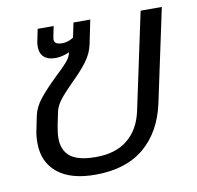

<svg xmlns="http://www.w3.org/2000/svg" viewBox="-67 -604 704 687"><g transform="rotate(-10 285.5 -260.0)"><path d="M41 -133Q41 -160 46 -181L56 -230Q63 -261 85 -288.5Q107 -316 147 -355Q175 -381 190 -398Q205 -415 208 -430L209 -433Q183 -421 157 -421Q131 -421 116.5 -434Q102 -447 102 -472Q102 -485 104 -492L113 -535H171L164 -501Q162 -491 162 -488Q162 -478 169 -473.5Q176 -469 192 -469Q212 -469 232 -482L243 -535H304L286 -447Q279 -415 258 -387Q237 -359 202 -325Q171 -294 154.5 -273Q138 -252 133 -230L123 -181Q118 -154 118 -137Q118 -92 146.5 -69.5Q175 -47 239 -47Q311 -47 354.5 -82.5Q398 -118 412 -183L487 -535H564L492 -197Q470 -96 403.5 -40.5Q337 15 226 15Q137 15 89 -24Q41 -63 41 -133Z"/></g></svg>

Font: Prompt Light
Style: Italic
Weight: 300
Italic angle: -12°
Designer: Katatrad Team
Foundry: CadsonDemak
Version: Version 1.000